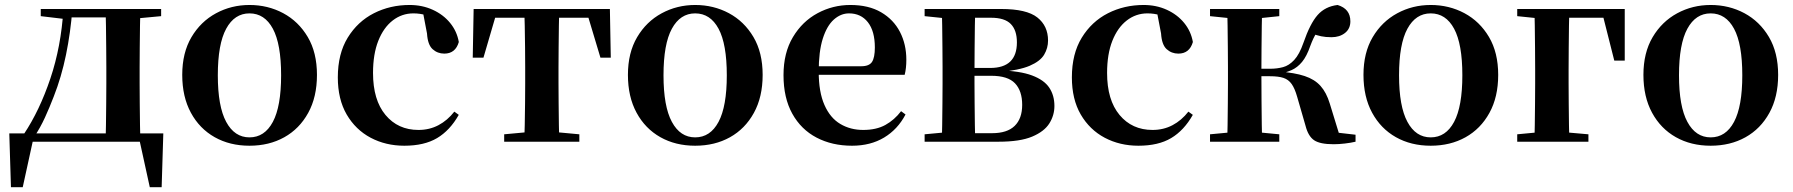

<svg xmlns="http://www.w3.org/2000/svg" viewBox="-20 -572 7237 775"><path d="M563.1 0H95.3L115.5 -16.4L71.8 183.5H24.2L17.5 -33.6H639.2L632.5 183.5H584.6L540.5 -17.9ZM405.4 0Q407.2 -25.5 407.7 -67.4Q408.2 -109.4 408.7 -154.7Q409.2 -200 409.2 -234.8V-301.2Q409.2 -335.7 408.7 -381Q408.2 -426.4 407.7 -468.7Q407.2 -511 405.4 -535.7H546.6Q545.6 -511 545.1 -468.7Q544.6 -426.4 544.1 -381Q543.6 -335.7 543.6 -301.2V-234.8Q543.6 -200 544.1 -154.7Q544.6 -109.4 545.1 -67.4Q545.6 -25.5 546.6 0ZM144.5 -506.8V-535.7H246.5V-495.5H239.4ZM480 -495.5V-535.7H630.4V-506.8L510 -495.5ZM76.9 -31.5Q139.7 -125.6 183.2 -254.7Q226.7 -383.7 236.1 -535.7H272.1Q264.9 -440.9 246.4 -350.8Q227.9 -260.8 196.9 -182.2Q180 -138.1 161.2 -97.1Q142.3 -56.1 119.3 -21.6V-8.9ZM246.5 -501.8V-535.7H481.3V-501.8Z M987 16.2Q907.7 16.2 846.5 -18.3Q785.3 -52.8 750.5 -117Q715.6 -181.2 715.6 -269.8Q715.6 -359.1 752.8 -422Q790 -484.9 851.9 -518.4Q913.8 -551.9 987 -551.9Q1061.1 -551.9 1123.1 -518.8Q1185 -485.6 1222.2 -422.7Q1259.4 -359.8 1259.4 -269.8Q1259.4 -180.5 1224 -116.3Q1188.6 -52 1127.4 -17.9Q1066.2 16.2 987 16.2ZM987 -17.5Q1048 -17.5 1081.4 -80.1Q1114.7 -142.6 1114.7 -268.1Q1114.7 -394.2 1081.4 -456.1Q1048 -518 987 -518Q926.7 -518 893 -456.1Q859.2 -394.2 859.2 -268.1Q859.2 -142.6 893 -80.1Q926.7 -17.5 987 -17.5Z M1612.1 16.2Q1537.1 16.2 1476.2 -16Q1415.3 -48.3 1379.4 -109.8Q1343.6 -171.4 1343.6 -259.7Q1343.6 -354.7 1383.5 -419.9Q1423.4 -485 1489.1 -518.5Q1554.9 -551.9 1633 -551.9Q1684.5 -551.9 1726.8 -532.5Q1769.2 -513.2 1796.8 -479.5Q1824.4 -445.8 1832 -402.4Q1818.4 -355.6 1773.4 -355.6Q1745.9 -355.6 1726.1 -373.6Q1706.4 -391.6 1703.6 -436.8L1685.8 -530.1L1753.7 -486.3Q1724.8 -503.2 1700.1 -510.6Q1675.4 -518 1648.6 -518Q1602.2 -518 1565.2 -489.4Q1528.1 -460.7 1506.9 -407.1Q1485.7 -353.5 1485.7 -277.6Q1485.7 -168.4 1536 -108Q1586.4 -47.5 1669.2 -47.5Q1713.5 -47.5 1749.8 -66.7Q1786.2 -85.9 1813.9 -121.4L1831.8 -108.4Q1796.1 -45.4 1744.3 -14.6Q1692.5 16.2 1612.1 16.2Z M1888.2 -339.1 1891.8 -535.7H2441.8L2445.4 -339.1H2403.7L2345.1 -534.2L2411 -500.4H1922.6L1988.5 -534.2L1931.4 -339.1ZM2015.1 0V-29.9L2126.7 -40.2H2207.6L2318.5 -29.9V0ZM2096.2 0Q2097.2 -25.5 2098.1 -67.4Q2098.9 -109.4 2099.4 -154.7Q2099.9 -200 2099.9 -234.8V-301.2Q2099.9 -335.7 2099.4 -381Q2098.9 -426.4 2098.1 -468.7Q2097.2 -511 2096.2 -535.7H2237.4Q2236.4 -511 2235.9 -468.7Q2235.4 -426.4 2234.9 -381Q2234.4 -335.7 2234.4 -301.2V-234.8Q2234.4 -200 2234.9 -154.7Q2235.4 -109.4 2235.9 -67.4Q2236.4 -25.5 2237.4 0Z M2786 16.2Q2706.7 16.2 2645.5 -18.3Q2584.3 -52.8 2549.5 -117Q2514.6 -181.2 2514.6 -269.8Q2514.6 -359.1 2551.8 -422Q2589 -484.9 2650.9 -518.4Q2712.8 -551.9 2786 -551.9Q2860.1 -551.9 2922.1 -518.8Q2984 -485.6 3021.2 -422.7Q3058.4 -359.8 3058.4 -269.8Q3058.4 -180.5 3023 -116.3Q2987.6 -52 2926.4 -17.9Q2865.2 16.2 2786 16.2ZM2786 -17.5Q2847 -17.5 2880.4 -80.1Q2913.7 -142.6 2913.7 -268.1Q2913.7 -394.2 2880.4 -456.1Q2847 -518 2786 -518Q2725.7 -518 2692 -456.1Q2658.2 -394.2 2658.2 -268.1Q2658.2 -142.6 2692 -80.1Q2725.7 -17.5 2786 -17.5Z M3419.2 16.2Q3338.8 16.2 3276.2 -16.5Q3213.6 -49.1 3178.1 -113Q3142.6 -176.9 3142.6 -268.8Q3142.6 -358.8 3180.6 -422.2Q3218.5 -485.7 3280.2 -518.8Q3341.9 -551.9 3412.4 -551.9Q3486.1 -551.9 3536.5 -522.5Q3586.8 -493.1 3612.6 -443.2Q3638.4 -393.3 3638.4 -330.9Q3638.4 -296.1 3631.7 -270.2H3201.1V-304.6H3456.4Q3488.5 -304.6 3499.9 -322.2Q3511.3 -339.8 3511.3 -380.4Q3511.3 -446.3 3483.2 -482.2Q3455.1 -518 3407.1 -518Q3373.7 -518 3345.6 -492.9Q3317.6 -467.8 3301.1 -416Q3284.7 -364.1 3284.7 -282.7Q3284.7 -200.5 3307.9 -148.2Q3331 -95.8 3371.8 -71.7Q3412.5 -47.5 3464.4 -47.5Q3517.4 -47.5 3553.9 -67.7Q3590.3 -87.9 3617.2 -123.2L3635.1 -109.9Q3603.6 -49.8 3548.7 -16.8Q3493.7 16.2 3419.2 16.2Z M3712.2 0V-29.9L3822 -40.2L3848.9 -34.4H3984.4Q4045.3 -34.4 4075.6 -63.8Q4106 -93.3 4106 -148.7Q4106 -205.2 4077 -235.7Q4048 -266.1 3981.1 -266.1H3848.9V-297.7H3976.9Q4084.7 -297.7 4084.7 -401Q4084.7 -449.9 4060.1 -475.1Q4035.5 -500.4 3979.9 -500.4H3848.9L3822 -495.5L3712.2 -506.8V-535.7H4021.1Q4124 -535.7 4167.2 -501.5Q4210.4 -467.3 4210.4 -408.4Q4210.4 -377.9 4194.7 -351.4Q4179 -324.9 4136.3 -306.5Q4093.6 -288.2 4011.8 -281L4013.3 -288Q4096.9 -285.7 4145.7 -267.5Q4194.6 -249.2 4215.3 -218.1Q4236.1 -186.9 4236.1 -144.2Q4236.1 -106.6 4215.7 -73.9Q4195.2 -41.2 4146.3 -20.6Q4097.3 0 4011.3 0ZM3780.9 0Q3782.6 -25.5 3783.1 -67.4Q3783.6 -109.4 3784.1 -154.7Q3784.6 -200 3784.6 -234.8V-301.2Q3784.6 -335.7 3784.1 -381Q3783.6 -426.4 3783.1 -468.7Q3782.6 -511 3780.9 -535.7H3916.5Q3915.5 -511 3915 -468.2Q3914.5 -425.4 3914 -376.5Q3913.5 -327.7 3913.5 -284.5V-234.8Q3913.5 -200 3914 -154.7Q3914.5 -109.4 3915 -67.4Q3915.5 -25.5 3916.5 0Z M4575.1 16.2Q4500.1 16.2 4439.2 -16Q4378.3 -48.3 4342.4 -109.8Q4306.6 -171.4 4306.6 -259.7Q4306.6 -354.7 4346.5 -419.9Q4386.4 -485 4452.1 -518.5Q4517.9 -551.9 4596 -551.9Q4647.5 -551.9 4689.8 -532.5Q4732.2 -513.2 4759.8 -479.5Q4787.4 -445.8 4795 -402.4Q4781.4 -355.6 4736.4 -355.6Q4708.9 -355.6 4689.1 -373.6Q4669.4 -391.6 4666.6 -436.8L4648.8 -530.1L4716.7 -486.3Q4687.8 -503.2 4663.1 -510.6Q4638.4 -518 4611.6 -518Q4565.2 -518 4528.2 -489.4Q4491.1 -460.7 4469.9 -407.1Q4448.7 -353.5 4448.7 -277.6Q4448.7 -168.4 4499 -108Q4549.4 -47.5 4632.2 -47.5Q4676.5 -47.5 4712.8 -66.7Q4749.2 -85.9 4776.9 -121.4L4794.8 -108.4Q4759.1 -45.4 4707.3 -14.6Q4655.5 16.2 4575.1 16.2Z M4864.2 0V-29.9L4974 -40.2H5035.6L5143.8 -29.9V0ZM4864.2 -506.8V-535.7H5143.8V-506.8L5035.6 -495.5H4974ZM4932.9 0Q4934.6 -25.5 4935.1 -67.4Q4935.6 -109.4 4936.1 -154.7Q4936.6 -200 4936.6 -234.8V-301.2Q4936.6 -335.7 4936.1 -381Q4935.6 -426.4 4935.1 -468.7Q4934.6 -511 4932.9 -535.7H5074.6Q5073.6 -511 5073.1 -468.2Q5072.6 -425.4 5072.1 -377.7Q5071.6 -330 5071.6 -289.8V-269.3Q5071.6 -217.7 5072.1 -164.9Q5072.6 -112.1 5073.1 -68.8Q5073.6 -25.5 5074.6 0ZM5249.8 -64.1 5215.9 -181.4Q5206.5 -214.7 5193.8 -232.8Q5181 -250.9 5160.6 -257.6Q5140.3 -264.3 5106.4 -264.3H5003.9V-294.5H5106.8Q5134.9 -294.5 5159 -301Q5183.1 -307.4 5204 -329.9Q5225 -352.3 5241.3 -399.3Q5268 -476.8 5298.5 -511.4Q5329 -545.9 5379.1 -551.9Q5430.7 -536.4 5430.7 -485.9Q5430.7 -456 5409 -438.9Q5387.2 -421.8 5354.7 -421.8Q5330.5 -421.8 5312.8 -425.6Q5295.1 -429.3 5275 -436.9L5325.8 -479.7Q5304.6 -455.6 5292.7 -437.1Q5280.8 -418.5 5269 -386.8Q5254.7 -345.1 5235.8 -322.2Q5216.8 -299.2 5192.9 -288.8Q5168.9 -278.3 5139.2 -273.1L5141.4 -283.3Q5205.6 -278.6 5246.1 -265.1Q5286.6 -251.7 5310.3 -225.1Q5334.1 -198.6 5347.6 -153.9L5391.3 -11.8L5296.7 -46L5451.6 -28.2V0Q5432.7 4.5 5408.6 7.3Q5384.5 10.2 5363.2 10.2Q5308.1 10.2 5284.3 -6Q5260.5 -22.2 5249.8 -64.1Z M5755 16.2Q5675.7 16.2 5614.5 -18.3Q5553.3 -52.8 5518.5 -117Q5483.6 -181.2 5483.6 -269.8Q5483.6 -359.1 5520.8 -422Q5558 -484.9 5619.9 -518.4Q5681.8 -551.9 5755 -551.9Q5829.1 -551.9 5891.1 -518.8Q5953 -485.6 5990.2 -422.7Q6027.4 -359.8 6027.4 -269.8Q6027.4 -180.5 5992 -116.3Q5956.6 -52 5895.4 -17.9Q5834.2 16.2 5755 16.2ZM5755 -17.5Q5816 -17.5 5849.4 -80.1Q5882.7 -142.6 5882.7 -268.1Q5882.7 -394.2 5849.4 -456.1Q5816 -518 5755 -518Q5694.7 -518 5661 -456.1Q5627.2 -394.2 5627.2 -268.1Q5627.2 -142.6 5661 -80.1Q5694.7 -17.5 5755 -17.5Z M6172.9 0Q6174.6 -25.5 6175.1 -67.4Q6175.6 -109.4 6176.1 -154.7Q6176.6 -200 6176.6 -234.8V-292.5Q6176.6 -331.7 6176.1 -378.5Q6175.6 -425.4 6175.1 -468.2Q6174.6 -511 6172.9 -535.7H6314.6Q6313.6 -511 6313.1 -468.2Q6312.6 -425.4 6312.1 -378.5Q6311.6 -331.7 6311.6 -292.5V-234.8Q6311.6 -200 6312.1 -154.7Q6312.6 -109.4 6313.1 -67.4Q6313.6 -25.5 6314.6 0ZM6243.9 -500.4V-535.7H6538.2L6538.2 -327.4H6496L6445.4 -527.4L6480 -500.4ZM6104.2 0V-29.9L6212.7 -40.2H6274.3L6391.6 -29.9V0ZM6104.2 -506.8V-535.7H6243.9V-495.5H6214Z M6885 16.2Q6805.7 16.2 6744.5 -18.3Q6683.3 -52.8 6648.5 -117Q6613.6 -181.2 6613.6 -269.8Q6613.6 -359.1 6650.8 -422Q6688 -484.9 6749.9 -518.4Q6811.8 -551.9 6885 -551.9Q6959.1 -551.9 7021.1 -518.8Q7083 -485.6 7120.2 -422.7Q7157.4 -359.8 7157.4 -269.8Q7157.4 -180.5 7122 -116.3Q7086.6 -52 7025.4 -17.9Q6964.2 16.2 6885 16.2ZM6885 -17.5Q6946 -17.5 6979.4 -80.1Q7012.7 -142.6 7012.7 -268.1Q7012.7 -394.2 6979.4 -456.1Q6946 -518 6885 -518Q6824.7 -518 6791 -456.1Q6757.2 -394.2 6757.2 -268.1Q6757.2 -142.6 6791 -80.1Q6824.7 -17.5 6885 -17.5Z"/></svg>

Font: Noto Serif JP
Style: Regular
Weight: 200
Designer: Ryoko NISHIZUKA 西塚涼子 (kana & ideographs); Frank Grießhammer (Latin, Greek & Cyrillic); Wenlong ZHANG 张文龙 (bopomofo); San
Foundry: Adobe
Version: Version 2.001;hotconv 1.1.0;makeotfexe 2.6.0